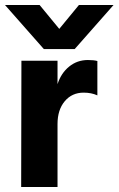

<svg xmlns="http://www.w3.org/2000/svg" viewBox="-26 -751 476 771"><path d="M274 -554H150L-6 -731H133L212 -635L291 -731H430ZM205 0H59L60 -507H205V-413Q219 -457 251.5 -483.5Q284 -510 327 -510Q351 -510 365 -506V-368Q341 -379 310 -379Q263 -379 234 -344.5Q205 -310 205 -253Z"/></svg>

Font: Hind Vadodara
Style: Bold
Weight: 700
Designer: Hitesh Malaviya
Foundry: Indian Type Foundry
Version: Version 0.702;PS 1.0;hotconv 1.0.81;makeotf.lib2.5.63406